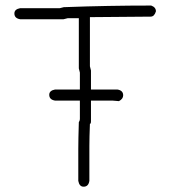

<svg xmlns="http://www.w3.org/2000/svg" viewBox="-20 -706 626 710"><path d="M275.4 -375V-437.5Q275.4 -439.5 271.5 -453.1V-638.7H230.5Q228.5 -638.7 214.8 -634.8H54.7Q33.2 -638.2 33.2 -656.2Q33.2 -671.9 54.7 -675.8H201.2Q203.1 -675.8 216.8 -679.7H222.7Q378.9 -685.5 539.1 -685.5Q556.6 -679.2 556.6 -664.1Q550.8 -644.5 537.1 -644.5Q353 -642.6 312.5 -642.6V-460.9Q312.5 -459 316.4 -445.3V-375H414.1Q435.5 -371.6 435.5 -353.5Q435.5 -340.3 419.9 -332L396.5 -334H316.4V-257.8Q316.4 -248 312.5 -248Q310.5 -196.3 310.5 -166V-37.1Q307.1 -15.6 289.1 -15.6Q273.4 -15.6 269.5 -37.1V-154.3Q269.5 -189.9 271.5 -253.9Q275.4 -260.3 275.4 -265.6V-334H183.6Q162.1 -337.4 162.1 -355.5Q162.1 -371.1 183.6 -375Z"/></svg>

Font: CEF Fonts CJK
Style: Regular
Weight: 400
Designer: PartyBoss (派对大魔王)
Version: Release 2.25